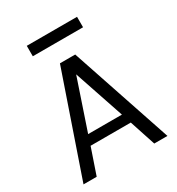

<svg xmlns="http://www.w3.org/2000/svg" viewBox="-189 -916 951 1034"><g transform="rotate(-30 287.0 -399.5)"><path d="M26 0 242 -628H337L548 0H466L413 -161H163L108 0ZM183 -222H393L288 -533ZM134.5 -799H447V-734H134.5Z"/></g></svg>

Font: Karla
Style: Regular
Weight: 400
Designer: Jonathan Pinhorn
Version: Version 2.004;gftools[0.9.33]